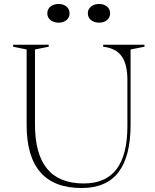

<svg xmlns="http://www.w3.org/2000/svg" viewBox="-20 -933 779 966"><path d="M391 13Q252 13 183 -66.5Q114 -146 114 -304V-684L46 -698V-708H225V-698L156 -684V-307Q156 -158 217 -84Q278 -10 401 -10Q512 -10 566.5 -82Q621 -154 621 -300V-530Q621 -569 614 -599Q607 -629 592.5 -649.5Q578 -670 555 -682Q532 -694 499 -698V-708H707V-698L637 -684V-305Q637 -146 576 -66.5Q515 13 391 13ZM479 -913Q503 -913 518.5 -900Q534 -887 534 -866Q534 -845 518.5 -832Q503 -819 479 -819Q454 -819 438 -832Q422 -845 422 -866Q422 -887 438 -900Q454 -913 479 -913ZM275 -913Q299 -913 314.5 -900Q330 -887 330 -866Q330 -845 314.5 -832Q299 -819 275 -819Q250 -819 234 -832Q218 -845 218 -866Q218 -887 234 -900Q250 -913 275 -913Z"/></svg>

Font: Kalnia ExtraLight
Style: Regular
Weight: 250
Designer: Frida Medrano
Foundry: Frida Medrano
Version: Version 1.105